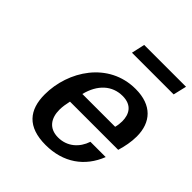

<svg xmlns="http://www.w3.org/2000/svg" viewBox="-195 -833 977 977"><g transform="rotate(45 293.0 -344.5)"><path d="M567 -630 584 -702H283L267 -630ZM103 -166C103 -55 157 13 288 13C415 13 506 -52 548 -160H438C419 -102 372 -59 306 -59C240 -59 211 -104 211 -164C211 -185 215 -209 220 -231H567C578 -268 586 -307 586 -346C586 -447 528 -513 411 -513C216 -513 103 -334 103 -166ZM237 -303C259 -391 315 -441 389 -441C457 -441 479 -397 479 -348C479 -334 477 -318 473 -303Z"/></g></svg>

Font: Perun Medium Italic
Style: Regular
Weight: 500
Italic angle: -12°
Foundry: Copyright (c) Stefan Peev, Context Ltd, 2016
Version: Version 1.026